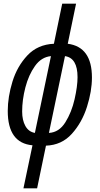

<svg xmlns="http://www.w3.org/2000/svg" viewBox="-20 -780 541 1040"><path d="M181 240 229 9Q314 6 369 -55Q424 -116 451 -201Q478 -286 478 -360Q478 -526 347 -543L392 -760H317L272 -543Q184 -539 128.5 -480Q73 -421 47.5 -338Q22 -255 22 -179Q22 -5 156 7L107 240ZM100 -176Q100 -239 117.5 -306.5Q135 -374 169.5 -422.5Q204 -471 256 -476L169 -60Q135 -66 117.5 -97.5Q100 -129 100 -176ZM332 -476Q400 -466 400 -362Q400 -313 384 -242.5Q368 -172 334 -117.5Q300 -63 245 -60Z"/></svg>

Font: Noto Sans Display Condensed
Style: Italic
Weight: 400
Width: 3
Designer: Monotype Design team
Foundry: Monotype Imaging Inc.
Version: 1.000